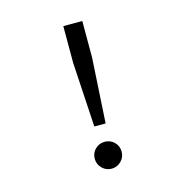

<svg xmlns="http://www.w3.org/2000/svg" viewBox="-102 -763 835 869"><g transform="rotate(-15 316.0 -328.0)"><path d="M289 -193 271 -496V-668H360V-496L342 -193ZM316 12Q290 12 271.5 -6.5Q253 -25 253 -51Q253 -78 271.5 -96Q290 -114 316 -114Q342 -114 360.5 -96Q379 -78 379 -51Q379 -25 360.5 -6.5Q342 12 316 12Z"/></g></svg>

Font: Atkinson Hyperlegible Mono ExtraLight
Style: Regular
Weight: 400
Monospace: yes
Version: Version 2.001